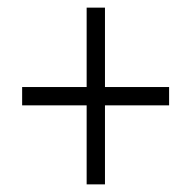

<svg xmlns="http://www.w3.org/2000/svg" viewBox="-20 -605 501 503"><path d="M207 -122H255V-329H423V-377H255V-585H207V-377H38V-329H207Z"/></svg>

Font: Noto Sans Malayalam Condensed Light
Style: Regular
Weight: 300
Width: 3
Designer: Jelle Bosma - Monotype Design Team
Foundry: Monotype Imaging Inc.
Version: Version 2.104